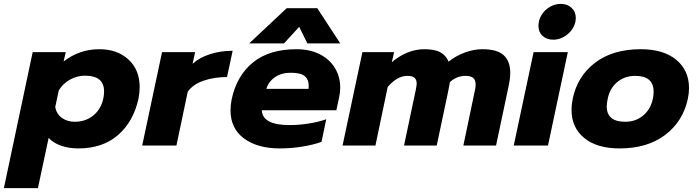

<svg xmlns="http://www.w3.org/2000/svg" viewBox="-71 -748 3580 987"><path d="M97 -480H267L256 -432Q337 -495 440 -495Q532 -495 589.5 -442Q647 -389 647 -300Q647 -273 641 -241Q615 -123 536 -54Q457 15 331 15Q283 15 243 1Q203 -13 179 -39L124 219H-51ZM460 -241Q464 -260 464 -278Q464 -318 440 -338.5Q416 -359 365 -359Q325 -359 288.5 -338.5Q252 -318 231 -283L213 -198Q219 -163 246.5 -142.5Q274 -122 314 -122Q368 -122 408 -154Q448 -186 460 -241Z M762 -480H932L919 -420Q954 -452 1008.5 -469.5Q1063 -487 1125 -487L1096 -352Q1030 -352 975 -333Q920 -314 894 -276L836 0H660Z M1403 -706H1560L1678 -525H1509L1467 -610L1389 -525H1210ZM1114 -181Q1114 -208 1120 -238Q1146 -359 1229.5 -427Q1313 -495 1453 -495Q1522 -495 1573 -469Q1624 -443 1651 -398Q1678 -353 1678 -297Q1678 -273 1672 -246L1658 -181H1275Q1278 -105 1418 -105Q1465 -105 1516 -113Q1567 -121 1606 -135L1582 -19Q1542 -4 1484 5.5Q1426 15 1368 15Q1252 15 1183 -36.5Q1114 -88 1114 -181ZM1515 -291Q1516 -297 1516 -307Q1516 -340 1495 -357Q1474 -374 1424 -374Q1376 -374 1343 -351.5Q1310 -329 1298 -291Z M1792 -480H1955L1943 -428Q1980 -460 2023 -477.5Q2066 -495 2110 -495Q2164 -495 2193 -479Q2222 -463 2235 -431Q2272 -461 2318.5 -478Q2365 -495 2409 -495Q2485 -495 2518.5 -464Q2552 -433 2552 -374Q2552 -345 2544 -307L2479 0H2311L2370 -282Q2374 -298 2374 -314Q2374 -337 2361.5 -347.5Q2349 -358 2322 -358Q2277 -358 2242 -326Q2236 -292 2232 -274L2174 0H2006L2067 -289Q2071 -311 2071 -318Q2071 -339 2059.5 -348.5Q2048 -358 2023 -358Q1971 -358 1922 -301L1859 0H1690Z M2697 -615Q2697 -645 2713 -671Q2729 -697 2755.5 -712.5Q2782 -728 2812 -728Q2846 -728 2867.5 -707.5Q2889 -687 2889 -655Q2889 -650 2887 -636Q2878 -597 2845 -570.5Q2812 -544 2773 -544Q2739 -544 2718 -563.5Q2697 -583 2697 -615ZM2672 -480H2848L2746 0H2570Z M2867 -183Q2867 -210 2873 -240Q2897 -356 2988 -425.5Q3079 -495 3223 -495Q3340 -495 3405.5 -440.5Q3471 -386 3471 -295Q3471 -269 3465 -240Q3440 -124 3348.5 -54.5Q3257 15 3114 15Q2998 15 2932.5 -38.5Q2867 -92 2867 -183ZM3285 -240Q3289 -257 3289 -277Q3289 -358 3194 -358Q3141 -358 3102.5 -326.5Q3064 -295 3053 -240Q3048 -217 3048 -201Q3048 -122 3143 -122Q3196 -122 3234.5 -153.5Q3273 -185 3285 -240Z"/></svg>

Font: Prompt
Style: Bold Italic
Weight: 700
Italic angle: -12°
Designer: Katatrad Team
Foundry: CadsonDemak
Version: Version 1.001